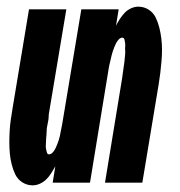

<svg xmlns="http://www.w3.org/2000/svg" viewBox="-20 -548 540 576"><path d="M78 8Q61 8 47 -1Q33 -10 26 -24.5Q19 -39 15 -55Q11 -71 9.5 -87.5Q8 -104 8 -121Q8 -138 9 -155.5Q10 -173 12.5 -190Q15 -207 18 -225L67 -520H179L127 -209Q126 -204 126 -198.5Q126 -193 125 -187.5Q124 -182 123 -177Q122 -172 121 -166.5Q120 -161 120 -155.5Q120 -150 119.5 -144.5Q119 -139 118.5 -133.5Q118 -128 118 -123Q118 -118 117.5 -112.5Q117 -107 118 -102Q119 -97 120.5 -91Q122 -85 127 -85Q133 -85 138 -90.5Q143 -96 146 -102Q149 -108 151.5 -114.5Q154 -121 156 -127Q158 -133 159.5 -139.5Q161 -146 162 -152.5Q163 -159 164.5 -165Q166 -171 167 -178L224 -520H336L328 -471Q333 -481 339.5 -491Q346 -501 354 -509.5Q362 -518 373 -523Q384 -528 395 -528Q412 -528 426 -519Q440 -510 447 -495.5Q454 -481 458 -465Q462 -449 464 -432.5Q466 -416 466 -399Q466 -382 464.5 -364.5Q463 -347 461 -330Q459 -313 456 -295L407 0H295L346 -311Q347 -316 347.5 -321.5Q348 -327 349 -332.5Q350 -338 350.5 -343Q351 -348 352 -353.5Q353 -359 353.5 -364.5Q354 -370 354.5 -375.5Q355 -381 355.5 -386.5Q356 -392 355.5 -397Q355 -402 355.5 -407.5Q356 -413 355.5 -418Q355 -423 353.5 -429Q352 -435 347 -435Q341 -435 336 -429.5Q331 -424 328 -418Q325 -412 322.5 -405.5Q320 -399 318 -393Q316 -387 314.5 -380.5Q313 -374 311.5 -367.5Q310 -361 308.5 -355Q307 -349 306 -342L250 0H138L146 -49Q140 -39 134 -29Q128 -19 119.5 -10.5Q111 -2 100 3Q89 8 78 8Z"/></svg>

Font: Iosevka Heavy
Style: Italic
Weight: 900
Italic angle: -9°
Monospace: yes
Designer: Belleve Invis
Foundry: Belleve Invis
Version: Version 32.5.0; ttfautohint (v1.8.4)